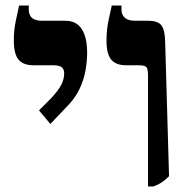

<svg xmlns="http://www.w3.org/2000/svg" viewBox="-20 -667 690 694"><path d="M515 7V-394Q515 -417 509.5 -424Q504 -431 482 -431H437Q399 -431 382 -451.5Q365 -472 365 -520Q365 -539 366.5 -556Q368 -573 372.5 -594.5Q377 -616 384 -647H419V-633Q419 -614 431 -603Q443 -592 467 -592H516Q550 -592 563 -576Q576 -560 577 -516L591 -30Q576 -15 563.5 -7Q551 1 534 7ZM162 -219 121 -268 163 -310Q192 -341 202 -361.5Q212 -382 212 -402Q212 -417 203 -424Q194 -431 174 -431H102Q64 -431 47 -451.5Q30 -472 30 -520Q30 -539 31.5 -555.5Q33 -572 37.5 -593.5Q42 -615 49 -647H84V-633Q84 -612 96 -602Q108 -592 132 -592H216Q256 -592 275.5 -562Q295 -532 295 -476Q295 -446 289 -412Q283 -378 267 -344.5Q251 -311 222 -282Z"/></svg>

Font: Noto Serif Hebrew
Style: Bold
Weight: 700
Version: Version 2.003